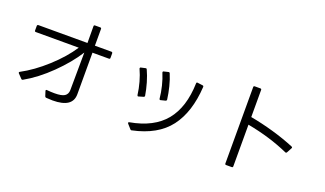

<svg xmlns="http://www.w3.org/2000/svg" viewBox="-79 -1317 3157 1866"><g transform="rotate(20 1500.0 -384.5)"><path d="M131 -619H639L638 -792Q638 -804 650 -804H704Q716 -804 716 -792V-619H887Q892 -619 895.5 -615.5Q899 -612 899 -607V-559Q899 -547 887 -547H717V-117Q717 22 511 22Q481 22 445 19Q435 19 431 9L415 -41Q414 -43 414 -46Q414 -50 417.5 -52.5Q421 -55 426 -54Q466 -50 505 -50Q578 -50 608 -69.5Q638 -89 639 -131L642 -521Q563 -396 434.5 -270Q306 -144 171 -68Q168 -66 164 -66Q159 -66 155 -70L114 -113Q110 -117 110 -121Q110 -127 116 -130Q244 -198 371 -313.5Q498 -429 575 -547H131Q119 -547 119 -559V-607Q119 -612 122.5 -615.5Q126 -619 131 -619Z M1492 -339Q1485 -339 1483 -349Q1477 -412 1461 -477Q1445 -542 1422 -597Q1421 -599 1421 -603Q1421 -611 1429 -612L1475 -623L1480 -624Q1488 -624 1491 -615Q1514 -561 1530.5 -495Q1547 -429 1555 -366V-364Q1555 -355 1545 -352L1497 -340Q1495 -339 1492 -339ZM1275 -26Q1275 -33 1284 -34Q1525 -77 1641.5 -219.5Q1758 -362 1765 -611Q1765 -624 1778 -622L1831 -615Q1842 -614 1842 -602Q1826 -336 1706 -178.5Q1586 -21 1333 32L1329 33Q1323 33 1318 27L1278 -18Q1275 -23 1275 -26ZM1279 -299Q1271 -299 1269 -310Q1261 -373 1243 -438Q1225 -503 1200 -557Q1199 -559 1199 -562Q1199 -571 1208 -572L1253 -582L1258 -583Q1265 -583 1268 -575Q1293 -521 1312 -456Q1331 -391 1341 -328V-325Q1341 -317 1331 -314L1283 -300Z M2311 -779H2369Q2381 -779 2381 -767V-487Q2501 -465 2621 -430.5Q2741 -396 2847 -352Q2859 -347 2853 -336L2825 -284Q2819 -274 2809 -278Q2617 -364 2381 -408V23Q2381 35 2369 35H2311Q2299 35 2299 23V-767Q2299 -779 2311 -779Z"/></g></svg>

Font: LINE Seed JP_TTF Regular
Style: Regular
Weight: 400
Designer: LINE & Fontrix & Fontworks
Version: Version 1.002